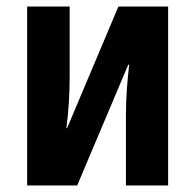

<svg xmlns="http://www.w3.org/2000/svg" viewBox="-20 -567 597 587"><path d="M63 0V-547H193V-332Q193 -294 190.5 -254Q188 -214 183 -175H185L342 -547H494V0H365V-217Q365 -256 368 -296Q371 -336 375 -369H372L216 0Z"/></svg>

Font: Noto Sans Condensed
Style: Bold
Weight: 700
Width: 3
Designer: Monotype Design Team
Foundry: Monotype Imaging Inc.
Version: Version 2.013; ttfautohint (v1.8.4.7-5d5b)